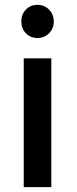

<svg xmlns="http://www.w3.org/2000/svg" viewBox="-20 -773 316 793"><path d="M202 -684Q202 -655 182.5 -635.5Q163 -616 134.5 -616Q106 -616 87 -635.5Q68 -655 68 -684Q68 -714 87 -733.5Q106 -753 134.5 -753Q163 -753 182.5 -733.5Q202 -714 202 -684ZM78 -532H192V0H78Z"/></svg>

Font: Steamflix Grotesk
Style: Regular
Weight: 400
Designer: Julieta Ulanovsky
Foundry: Julieta Ulanovsky
Version: Version 4.000;PS 004.000;hotconv 1.0.88;makeotf.lib2.5.64775